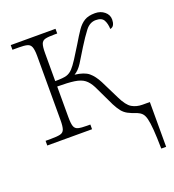

<svg xmlns="http://www.w3.org/2000/svg" viewBox="-136 -647 871 963"><g transform="rotate(-20 299.5 -166.0)"><path d="M560 210Q559 147 556 108.5Q553 70 547.5 48.5Q542 27 532 17Q522 7 507 1Q479 -8 461.5 -17.5Q444 -27 432 -42Q420 -57 407 -82L354 -193Q339 -222 320 -236.5Q301 -251 267 -256Q233 -261 176 -261V-97Q176 -63 181.5 -48Q187 -33 203 -29Q219 -25 250 -25H267V0H28V-25H56Q90 -25 106.5 -29Q123 -33 128.5 -48.5Q134 -64 134 -98V-439Q134 -472 128 -487.5Q122 -503 106.5 -507Q91 -511 63 -511H28V-536H267V-511H252Q219 -511 203 -507Q187 -503 181.5 -488Q176 -473 176 -440V-290Q219 -290 237 -295.5Q255 -301 270 -317Q283 -331 301.5 -359.5Q320 -388 343 -426Q366 -465 383.5 -490.5Q401 -516 422.5 -529Q444 -542 479 -542Q509 -542 529.5 -525Q550 -508 550 -483Q550 -467 544.5 -455.5Q539 -444 525 -441Q524 -470 513.5 -489Q503 -508 471 -508Q439 -508 416 -478Q393 -448 365 -403Q340 -361 320.5 -330.5Q301 -300 278 -287Q328 -281 351.5 -261.5Q375 -242 394 -205L443 -106Q466 -58 490.5 -43.5Q515 -29 547 -29H586V210Z"/></g></svg>

Font: Noto Serif ExtraLight
Style: Regular
Weight: 200
Designer: Monotype Design Team
Foundry: Monotype Imaging Inc.
Version: Version 2.015; ttfautohint (v1.8.4.7-5d5b)